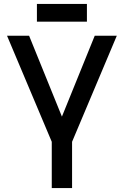

<svg xmlns="http://www.w3.org/2000/svg" viewBox="-20 -963 634 983"><path d="M425 -852ZM425 -852H169V-943H425ZM349 0H245V-237L16 -780H129L297 -366L465 -780H578L349 -237Z"/></svg>

Font: Tanohe Sans Medium
Style: Regular
Weight: 500
Designer: Village Type and Design LLC
Foundry: Cooper Hewitt Smithsonian Design Museum
Version: Version 1.00;September 29, 2021;FontCreator 13.0.0.2655 64-b